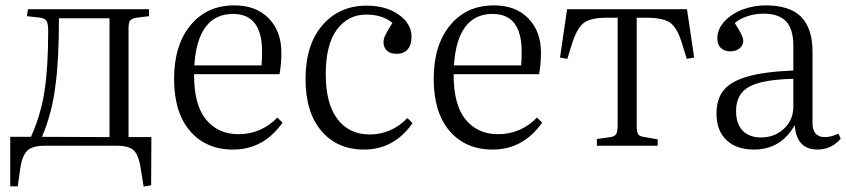

<svg xmlns="http://www.w3.org/2000/svg" viewBox="-20 -542 3146 714"><path d="M514.2 151.9 503.9 87.9Q496.6 37.1 478.8 18.6Q460.9 0 415 0H146Q99.6 0 80.8 19Q62 38.1 55.2 85L45.9 150.9H18.1V-33.2H95.2Q131.8 -114.7 145.5 -203.1Q159.2 -291.5 159.2 -426.8Q159.2 -453.1 153.6 -463.1Q147.9 -473.1 130.9 -476.1L80.1 -481.9L84 -507.8H534.2V-481.9L487.8 -476.1Q469.2 -473.1 463.6 -465.1Q458 -457 458 -436V-32.2H543L542 147ZM136.2 -33.2 387.2 -32.2V-474.1H199.2Q199.2 -316.4 186 -223.1Q174.3 -124 136.2 -33.2Z M846.7 14.2Q746.1 14.2 686.8 -54.7Q627.4 -123.5 627.4 -249Q627.4 -373.5 688.2 -447.8Q749 -522 851.6 -522Q932.6 -522 979.5 -473.6Q1026.4 -425.3 1026.4 -346.2Q1026.4 -305.2 1019.5 -266.1H701.7Q701.2 -152.8 745.8 -97.9Q790.5 -43 866.7 -43Q951.2 -43 1011.7 -105L1030.8 -85.9Q960 14.2 846.7 14.2ZM702.6 -298.8H952.6Q954.6 -315.9 954.6 -350.1Q954.6 -490.2 846.7 -490.2Q715.3 -490.2 702.6 -298.8Z M1333.5 14.2Q1234.4 14.2 1175.3 -54.9Q1116.2 -124 1116.2 -248Q1116.2 -375.5 1179 -448.2Q1241.7 -521 1343.3 -521Q1415.5 -521 1462.9 -487.5Q1510.3 -454.1 1510.3 -404.8Q1510.3 -374 1495.6 -357.9Q1481 -341.8 1455.6 -341.8Q1431.2 -341.8 1418.7 -353.8Q1406.2 -365.7 1406.2 -384.8Q1406.2 -397.9 1413.3 -412.1Q1420.4 -426.3 1439.5 -457Q1401.4 -487.8 1342.3 -487.8Q1274.4 -487.8 1232.9 -432.1Q1191.4 -376.5 1191.4 -266.1Q1191.4 -155.8 1235.1 -98.9Q1278.8 -42 1354.5 -42Q1435.5 -42 1495.1 -103L1514.2 -84Q1445.3 14.2 1333.5 14.2Z M1812 14.2Q1711.4 14.2 1652.1 -54.7Q1592.8 -123.5 1592.8 -249Q1592.8 -373.5 1653.6 -447.8Q1714.4 -522 1816.9 -522Q1897.9 -522 1944.8 -473.6Q1991.7 -425.3 1991.7 -346.2Q1991.7 -305.2 1984.9 -266.1H1667Q1666.5 -152.8 1711.2 -97.9Q1755.9 -43 1832 -43Q1916.5 -43 1977.1 -105L1996.1 -85.9Q1925.3 14.2 1812 14.2ZM1668 -298.8H1918Q1919.9 -315.9 1919.9 -350.1Q1919.9 -490.2 1812 -490.2Q1680.7 -490.2 1668 -298.8Z M2199.7 0V-24.9L2250.5 -32.2Q2266.1 -34.7 2271.5 -43.7Q2276.9 -52.7 2276.9 -79.1V-476.1H2236.8Q2175.3 -476.1 2149.7 -455.8Q2124 -435.5 2104.5 -371.1L2089.8 -323.2L2062.5 -328.1L2088.9 -507.8H2534.7L2561.5 -328.1L2533.7 -323.2L2518.6 -373Q2500.5 -435.5 2474.4 -455.8Q2448.2 -476.1 2385.7 -476.1H2347.7V-76.2Q2347.7 -52.7 2352.5 -43.9Q2357.4 -35.2 2372.6 -33.2L2425.8 -23.9V0Z M2783.2 14.2Q2718.3 14.2 2681.4 -21.2Q2644.5 -56.6 2644.5 -119.1Q2644.5 -173.3 2670.9 -206.3Q2697.3 -239.3 2759.8 -257.3Q2822.3 -275.4 2930.2 -279.8V-372.1Q2930.2 -434.6 2902.8 -462.9Q2875.5 -491.2 2819.3 -491.2Q2787.6 -491.2 2758.5 -481.4Q2729.5 -471.7 2712.4 -456.1Q2744.1 -408.2 2744.1 -390.1Q2744.1 -373.5 2730.5 -362.3Q2716.8 -351.1 2696.3 -351.1Q2673.8 -351.1 2660.6 -363.5Q2647.5 -376 2647.5 -398.9Q2647.5 -433.1 2673.6 -461.9Q2699.7 -490.7 2741 -506.3Q2782.2 -522 2827.1 -522Q2918 -522 2959.7 -478.8Q3001.5 -435.5 3001.5 -350.1V-85Q3001.5 -32.2 3047.4 -32.2Q3070.3 -32.2 3098.1 -44.9L3106.4 -25.9Q3070.8 14.2 3020.5 14.2Q2941.4 14.2 2935.5 -77.1Q2884.8 14.2 2783.2 14.2ZM2810.5 -30.8Q2859.9 -30.8 2895 -63Q2930.2 -95.2 2930.2 -146V-249Q2814.5 -246.1 2765.9 -219.5Q2717.3 -192.9 2717.3 -128.9Q2717.3 -81.1 2741.9 -55.9Q2766.6 -30.8 2810.5 -30.8Z"/></svg>

Font: Literata Light
Style: Regular
Weight: 300
Designer: Latin by Veronika Burian and Jose Scaglione. Greek by Irene Vlachou. Cyrillic by Vera Evstafieva.
Foundry: TypeTogether
Version: Version 3.021